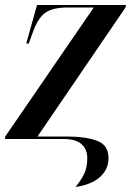

<svg xmlns="http://www.w3.org/2000/svg" viewBox="-33 -556 544 768"><path d="M269 192Q292 164 304 138.5Q316 113 316 77Q316 41 293 20.5Q270 0 221 0H-13L-12 -10L342 -526H238Q177 -526 147.5 -504.5Q118 -483 98 -426L82 -382H72L115 -536H471L469 -526L117 -10H234Q309 -10 355 7Q401 24 401 76Q401 122 366.5 152.5Q332 183 269 192Z"/></svg>

Font: Noto Serif Display Condensed SemiBold
Style: Italic
Weight: 600
Width: 3
Italic angle: -12°
Designer: Monotype Design Team
Foundry: Monotype Imaging Inc.
Version: Version 2.009